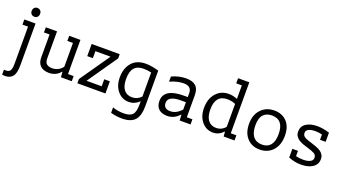

<svg xmlns="http://www.w3.org/2000/svg" viewBox="-92 -1505 4465 2473"><g transform="rotate(20 2140.5 -269.0)"><path d="M153.8 35.9Q153.8 142.3 118.6 186.5Q83.3 230.8 14.1 230.8Q-6.4 230.8 -25.6 226.9V159Q-15.4 160.3 0 160.3Q46.2 160.3 61.5 131.4Q76.9 102.6 76.9 41V-467.9H0V-538.5H153.8ZM51.3 -673.1Q51.3 -702.6 67.3 -719.2Q83.3 -735.9 109 -735.9Q134.6 -735.9 150.6 -719.2Q166.7 -702.6 166.7 -676.9Q166.7 -648.7 150.6 -632.1Q134.6 -615.4 109 -615.4Q83.3 -615.4 67.3 -632.1Q51.3 -648.7 51.3 -673.1Z M692.3 -467.9H615.4V-538.5H769.2V-70.5H846.2V0H697.4L692.3 -74.4H689.7Q628.2 0 532.1 0Q453.8 0 412.8 -39.7Q371.8 -79.5 371.8 -153.8V-467.9H294.9V-538.5H448.7V-171.8Q448.7 -111.5 476.9 -91Q505.1 -70.5 550 -70.5Q637.2 -70.5 692.3 -142.3Z M923.1 -57.7 1207.7 -467.9H1000V-371.8H923.1V-538.5H1307.7V-480.8L1023.1 -70.5H1230.8V-166.7H1307.7V0H923.1Z M1769.2 -21.8V-59H1766.7Q1705.1 0 1625.6 0Q1532.1 0 1471.2 -73.1Q1410.3 -146.2 1410.3 -257.7Q1410.3 -384.6 1476.9 -461.5Q1543.6 -538.5 1666.7 -538.5Q1746.2 -538.5 1846.2 -509V-21.8Q1846.2 112.8 1791 171.8Q1735.9 230.8 1614.1 230.8Q1537.2 230.8 1461.5 209V134.6Q1532.1 160.3 1614.1 160.3Q1698.7 160.3 1734 123.7Q1769.2 87.2 1769.2 -21.8ZM1769.2 -455.1Q1716.7 -467.9 1660.3 -467.9Q1575.6 -467.9 1534.6 -418.6Q1493.6 -369.2 1493.6 -269.2Q1493.6 -170.5 1533.3 -120.5Q1573.1 -70.5 1644.9 -70.5Q1716.7 -70.5 1769.2 -125.6Z M2025.6 -493.6Q2121.8 -538.5 2221.8 -538.5Q2309 -538.5 2353.2 -498.7Q2397.4 -459 2397.4 -370.5V-70.5H2474.4V0H2325.6L2320.5 -78.2H2316.7Q2247.4 0 2152.6 0Q2075.6 0 2034.6 -39.1Q1993.6 -78.2 1993.6 -147.4Q1993.6 -319.2 2266.7 -319.2H2320.5V-373.1Q2320.5 -419.2 2294.2 -443.6Q2267.9 -467.9 2210.3 -467.9Q2125.6 -467.9 2025.6 -423.1ZM2253.8 -248.7Q2076.9 -248.7 2076.9 -152.6Q2076.9 -111.5 2100.6 -91Q2124.4 -70.5 2169.2 -70.5Q2251.3 -70.5 2320.5 -148.7V-248.7Z M2846.2 -698.7V-769.2H3000V-70.5H3076.9V0H2928.2L2923.1 -65.4H2920.5Q2859 0 2779.5 0Q2685.9 0 2625 -73.1Q2564.1 -146.2 2564.1 -259Q2564.1 -385.9 2631.4 -462.2Q2698.7 -538.5 2805.1 -538.5Q2864.1 -538.5 2920.5 -514.1H2923.1V-698.7ZM2923.1 -444.9Q2870.5 -467.9 2810.3 -467.9Q2729.5 -467.9 2688.5 -418.6Q2647.4 -369.2 2647.4 -270.5Q2647.4 -173.1 2686.5 -121.8Q2725.6 -70.5 2797.4 -70.5Q2873.1 -70.5 2923.1 -130.8Z M3179.5 -266.7Q3179.5 -392.3 3250 -465.4Q3320.5 -538.5 3429.5 -538.5Q3537.2 -538.5 3601.9 -469.9Q3666.7 -401.3 3666.7 -278.2Q3666.7 -150 3598.1 -75Q3529.5 0 3419.2 0Q3311.5 0 3245.5 -71.8Q3179.5 -143.6 3179.5 -266.7ZM3262.8 -278.2Q3262.8 -175.6 3305.1 -123.1Q3347.4 -70.5 3426.9 -70.5Q3502.6 -70.5 3542.9 -120.5Q3583.3 -170.5 3583.3 -269.2Q3583.3 -369.2 3542.9 -418.6Q3502.6 -467.9 3420.5 -467.9Q3347.4 -467.9 3305.1 -422.4Q3262.8 -376.9 3262.8 -278.2Z M3807.7 -391Q3807.7 -461.5 3866 -500Q3924.4 -538.5 4017.9 -538.5Q4097.4 -538.5 4185.9 -510.3V-384.6H4109V-457.7Q4064.1 -469.2 4011.5 -469.2Q3960.3 -469.2 3925.6 -452.6Q3891 -435.9 3891 -401.3Q3891 -380.8 3899.4 -367.3Q3907.7 -353.8 3924.4 -344.2Q3941 -334.6 3966.7 -325.6Q3992.3 -316.7 4025.6 -306.4Q4057.7 -296.2 4089.7 -284.6Q4121.8 -273.1 4147.4 -256.4Q4173.1 -239.7 4189.1 -214.7Q4205.1 -189.7 4205.1 -152.6Q4205.1 -80.8 4144.9 -40.4Q4084.6 0 3985.9 0Q3897.4 0 3814.1 -34.6V-153.8H3891V-80.8Q3938.5 -69.2 3992.3 -69.2Q4046.2 -69.2 4084 -86.5Q4121.8 -103.8 4121.8 -141Q4121.8 -180.8 4087.8 -198.7Q4053.8 -216.7 3992.3 -234.6Q3960.3 -243.6 3927.6 -255.1Q3894.9 -266.7 3867.9 -284Q3841 -301.3 3824.4 -326.9Q3807.7 -352.6 3807.7 -391Z"/></g></svg>

Font: Slabo 13px
Style: Regular
Weight: 400
Designer: John Hudson
Foundry: Tiro Typeworks Ltd.
Version: Version 1.02 Build 005a